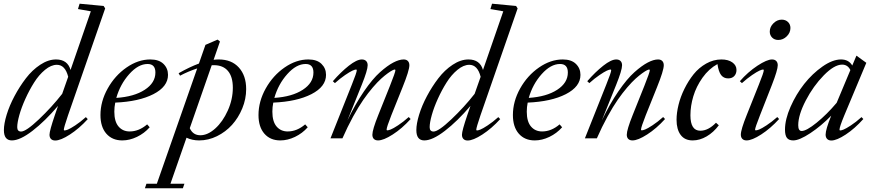

<svg xmlns="http://www.w3.org/2000/svg" viewBox="-20 -745 4699 1034"><path d="M43.9 11.2Q1 11.2 1 -44.4Q1 -78.6 15.9 -127.4Q30.8 -176.3 58.1 -227.5Q85.4 -278.8 119.4 -323.2Q153.3 -367.7 196.5 -396.2Q239.7 -424.8 281.7 -424.8Q343.8 -424.8 359.9 -368.2L469.2 -684.1L399.9 -696.3L408.7 -725.1L538.1 -712.9L546.4 -699.7L346.2 -123.5Q323.7 -57.6 323.7 -46.4Q323.7 -42.5 327.6 -42.5Q334 -42.5 346.2 -47.4Q358.4 -52.2 385 -69.6Q411.6 -86.9 442.4 -114.3L452.6 -103.5Q406.2 -52.7 356.4 -20.5Q306.6 11.7 277.3 11.7Q262.7 11.7 254.6 3.4Q246.6 -4.9 246.6 -19.5Q246.6 -41 275.9 -126.5L292.5 -174.8Q222.2 -92.3 155 -40.5Q87.9 11.2 43.9 11.2ZM72.8 -60.1Q72.8 -36.6 93.8 -36.6Q120.1 -36.6 189.5 -102.3Q258.8 -168 314.9 -239.7L347.2 -331.5Q331.1 -396 286.1 -396Q255.4 -396 222.4 -368.9Q189.5 -341.8 163.6 -300.5Q137.7 -259.3 116.7 -212.9Q95.7 -166.5 84.2 -125.5Q72.8 -84.5 72.8 -60.1Z M638.7 11.2Q584.5 11.2 552.7 -25.1Q521 -61.5 521 -125.5Q521 -198.7 560.1 -268.6Q599.1 -338.4 661.6 -381.6Q724.1 -424.8 789.6 -424.8Q835.9 -424.8 860.4 -400.9Q884.8 -377 884.8 -341.8Q884.8 -278.3 806.2 -238Q727.5 -197.8 600.6 -192.4Q595.7 -168.5 595.7 -143.6Q595.7 -90.3 618.4 -63.7Q641.1 -37.1 678.2 -37.1Q728 -37.1 772.5 -75.2L786.1 -59.6Q757.3 -26.9 717.5 -7.8Q677.7 11.2 638.7 11.2ZM774.9 -400.4Q724.6 -400.4 676 -345.9Q627.4 -291.5 606.4 -217.8Q702.1 -224.1 759.5 -261.5Q816.9 -298.8 816.9 -354.5Q816.9 -400.4 774.9 -400.4Z M1052.7 11.2Q1015.1 11.2 984.4 -3.4L897.9 244.6H973.1L964.8 269H760.3L768.6 244.6H824.7L1042 -376.5Q993.7 -360.8 949.7 -337.4L941.9 -350.6Q1000 -383.8 1051.3 -402.8L1086.4 -503.4L1151.9 -531.7L1164.6 -521.5L1130.4 -422.9Q1142.6 -424.8 1158.2 -424.8Q1227.1 -424.8 1266.4 -381.3Q1305.7 -337.9 1305.7 -265.1Q1305.7 -211.9 1284.7 -161.1Q1263.7 -110.4 1229.5 -72.5Q1195.3 -34.7 1148.7 -11.7Q1102.1 11.2 1052.7 11.2ZM1131.8 -394Q1124 -394 1120.1 -393.6L1002 -54.7Q1019 -16.6 1059.1 -16.6Q1098.6 -16.6 1139.2 -53Q1179.7 -89.4 1206.8 -149.7Q1233.9 -210 1233.9 -272.5Q1233.9 -332 1207.5 -363Q1181.2 -394 1131.8 -394Z M1489.7 11.2Q1435.5 11.2 1403.8 -25.1Q1372.1 -61.5 1372.1 -125.5Q1372.1 -198.7 1411.1 -268.6Q1450.2 -338.4 1512.7 -381.6Q1575.2 -424.8 1640.6 -424.8Q1687 -424.8 1711.4 -400.9Q1735.8 -377 1735.8 -341.8Q1735.8 -278.3 1657.2 -238Q1578.6 -197.8 1451.7 -192.4Q1446.8 -168.5 1446.8 -143.6Q1446.8 -90.3 1469.5 -63.7Q1492.2 -37.1 1529.3 -37.1Q1579.1 -37.1 1623.5 -75.2L1637.2 -59.6Q1608.4 -26.9 1568.6 -7.8Q1528.8 11.2 1489.7 11.2ZM1626 -400.4Q1575.7 -400.4 1527.1 -345.9Q1478.5 -291.5 1457.5 -217.8Q1553.2 -224.1 1610.6 -261.5Q1668 -298.8 1668 -354.5Q1668 -400.4 1626 -400.4Z M1759.8 0 1875 -289.6Q1901.4 -355 1901.4 -366.7Q1901.4 -370.6 1897.5 -370.6Q1891.6 -370.6 1877.9 -364.5Q1864.3 -358.4 1838.1 -340.6Q1812 -322.8 1783.7 -297.4L1772.5 -307.6Q1815.4 -356.9 1858.4 -390.9Q1901.4 -424.8 1928.7 -424.8Q1943.4 -424.8 1951.7 -416.5Q1960 -408.2 1960 -393.6Q1960 -367.2 1928.2 -288.1L1851.1 -96.7Q1894 -186 1940.4 -253.4Q1986.8 -320.8 2026.6 -356.2Q2066.4 -391.6 2098.1 -408.2Q2129.9 -424.8 2153.8 -424.8Q2168.5 -424.8 2176.5 -416.5Q2184.6 -408.2 2184.6 -393.6Q2184.6 -365.7 2147.9 -274.9L2087.4 -124Q2062 -59.6 2062 -46.9Q2062 -43 2065.9 -43Q2072.3 -43 2084.7 -47.9Q2097.2 -52.7 2123.8 -70.1Q2150.4 -87.4 2181.2 -114.7L2191.4 -104Q2145 -52.7 2095.2 -20.8Q2045.4 11.2 2016.1 11.2Q2001.5 11.2 1993.4 3.2Q1985.4 -4.9 1985.4 -19.5Q1985.4 -46.4 2017.6 -126.5L2080.1 -282.7Q2109.4 -356.4 2109.4 -366.7Q2109.4 -370.6 2105.5 -370.6Q2102.5 -370.6 2093.8 -366.5Q2085 -362.3 2068.6 -350.6Q2052.2 -338.9 2032.7 -321.3Q2013.2 -303.7 1987.8 -274.2Q1962.4 -244.6 1936.8 -207.8Q1911.1 -170.9 1881.3 -116.7Q1851.6 -62.5 1824.2 0Z M2265.1 11.2Q2222.2 11.2 2222.2 -44.4Q2222.2 -78.6 2237.1 -127.4Q2252 -176.3 2279.3 -227.5Q2306.6 -278.8 2340.6 -323.2Q2374.5 -367.7 2417.7 -396.2Q2460.9 -424.8 2502.9 -424.8Q2564.9 -424.8 2581.1 -368.2L2690.4 -684.1L2621.1 -696.3L2629.9 -725.1L2759.3 -712.9L2767.6 -699.7L2567.4 -123.5Q2544.9 -57.6 2544.9 -46.4Q2544.9 -42.5 2548.8 -42.5Q2555.2 -42.5 2567.4 -47.4Q2579.6 -52.2 2606.2 -69.6Q2632.8 -86.9 2663.6 -114.3L2673.8 -103.5Q2627.4 -52.7 2577.6 -20.5Q2527.8 11.7 2498.5 11.7Q2483.9 11.7 2475.8 3.4Q2467.8 -4.9 2467.8 -19.5Q2467.8 -41 2497.1 -126.5L2513.7 -174.8Q2443.4 -92.3 2376.2 -40.5Q2309.1 11.2 2265.1 11.2ZM2293.9 -60.1Q2293.9 -36.6 2314.9 -36.6Q2341.3 -36.6 2410.6 -102.3Q2480 -168 2536.1 -239.7L2568.4 -331.5Q2552.2 -396 2507.3 -396Q2476.6 -396 2443.6 -368.9Q2410.6 -341.8 2384.8 -300.5Q2358.9 -259.3 2337.9 -212.9Q2316.9 -166.5 2305.4 -125.5Q2293.9 -84.5 2293.9 -60.1Z M2859.9 11.2Q2805.7 11.2 2773.9 -25.1Q2742.2 -61.5 2742.2 -125.5Q2742.2 -198.7 2781.2 -268.6Q2820.3 -338.4 2882.8 -381.6Q2945.3 -424.8 3010.7 -424.8Q3057.1 -424.8 3081.5 -400.9Q3106 -377 3106 -341.8Q3106 -278.3 3027.3 -238Q2948.7 -197.8 2821.8 -192.4Q2816.9 -168.5 2816.9 -143.6Q2816.9 -90.3 2839.6 -63.7Q2862.3 -37.1 2899.4 -37.1Q2949.2 -37.1 2993.7 -75.2L3007.3 -59.6Q2978.5 -26.9 2938.7 -7.8Q2898.9 11.2 2859.9 11.2ZM2996.1 -400.4Q2945.8 -400.4 2897.2 -345.9Q2848.6 -291.5 2827.6 -217.8Q2923.3 -224.1 2980.7 -261.5Q3038.1 -298.8 3038.1 -354.5Q3038.1 -400.4 2996.1 -400.4Z M3129.9 0 3245.1 -289.6Q3271.5 -355 3271.5 -366.7Q3271.5 -370.6 3267.6 -370.6Q3261.7 -370.6 3248 -364.5Q3234.4 -358.4 3208.3 -340.6Q3182.1 -322.8 3153.8 -297.4L3142.6 -307.6Q3185.5 -356.9 3228.5 -390.9Q3271.5 -424.8 3298.8 -424.8Q3313.5 -424.8 3321.8 -416.5Q3330.1 -408.2 3330.1 -393.6Q3330.1 -367.2 3298.3 -288.1L3221.2 -96.7Q3264.2 -186 3310.5 -253.4Q3356.9 -320.8 3396.7 -356.2Q3436.5 -391.6 3468.3 -408.2Q3500 -424.8 3523.9 -424.8Q3538.6 -424.8 3546.6 -416.5Q3554.7 -408.2 3554.7 -393.6Q3554.7 -365.7 3518.1 -274.9L3457.5 -124Q3432.1 -59.6 3432.1 -46.9Q3432.1 -43 3436 -43Q3442.4 -43 3454.8 -47.9Q3467.3 -52.7 3493.9 -70.1Q3520.5 -87.4 3551.3 -114.7L3561.5 -104Q3515.1 -52.7 3465.3 -20.8Q3415.5 11.2 3386.2 11.2Q3371.6 11.2 3363.5 3.2Q3355.5 -4.9 3355.5 -19.5Q3355.5 -46.4 3387.7 -126.5L3450.2 -282.7Q3479.5 -356.4 3479.5 -366.7Q3479.5 -370.6 3475.6 -370.6Q3472.7 -370.6 3463.9 -366.5Q3455.1 -362.3 3438.7 -350.6Q3422.4 -338.9 3402.8 -321.3Q3383.3 -303.7 3357.9 -274.2Q3332.5 -244.6 3306.9 -207.8Q3281.2 -170.9 3251.5 -116.7Q3221.7 -62.5 3194.3 0Z M3710.4 11.2Q3667.5 11.2 3645.5 -18.6Q3623.5 -48.3 3623.5 -100.1Q3623.5 -136.7 3634 -179.9Q3644.5 -223.1 3665.8 -266.4Q3687 -309.6 3715.3 -345Q3743.7 -380.4 3783 -402.6Q3822.3 -424.8 3865.2 -424.8Q3901.9 -424.8 3924.1 -408.9Q3946.3 -393.1 3946.3 -368.2Q3946.3 -348.6 3934.6 -335.7Q3922.9 -322.8 3901.4 -322.8Q3877.4 -322.8 3863.5 -340.8Q3849.6 -358.9 3843.8 -399.9Q3797.4 -374.5 3763.4 -326.7Q3729.5 -278.8 3713.9 -226.6Q3698.2 -174.3 3698.2 -124Q3698.2 -41 3751.5 -41Q3794.4 -41 3835.9 -84L3851.1 -70.3Q3822.8 -32.2 3785.6 -10.5Q3748.5 11.2 3710.4 11.2Z M4171.4 -529.8Q4150.9 -529.8 4138.2 -542.7Q4125.5 -555.7 4125.5 -574.7Q4125.5 -600.1 4145.3 -619.6Q4165 -639.2 4189.9 -639.2Q4210.4 -639.2 4223.6 -626.5Q4236.8 -613.8 4236.8 -594.2Q4236.8 -568.8 4217 -549.3Q4197.3 -529.8 4171.4 -529.8ZM4000.5 11.2Q3985.8 11.2 3977.8 2.9Q3969.7 -5.4 3969.7 -20Q3969.7 -46.9 4002 -127L4066.9 -289.6Q4093.3 -355 4093.3 -366.7Q4093.3 -370.6 4089.4 -370.6Q4083.5 -370.6 4069.8 -364.5Q4056.2 -358.4 4030 -340.6Q4003.9 -322.8 3975.6 -297.4L3964.4 -307.6Q4007.3 -356.9 4058.8 -390.9Q4110.4 -424.8 4137.7 -424.8Q4152.3 -424.8 4160.4 -416.5Q4168.5 -408.2 4168.5 -393.6Q4168.5 -368.7 4137.2 -288.1L4072.8 -124Q4046.4 -57.1 4046.4 -46.9Q4046.4 -43 4050.3 -43Q4057.1 -43 4069.3 -47.9Q4081.5 -52.7 4108.2 -70.1Q4134.8 -87.4 4166 -114.7L4175.8 -104Q4129.4 -53.2 4079.6 -21Q4029.8 11.2 4000.5 11.2Z M4252 11.2Q4228.5 11.2 4218 -2.4Q4207.5 -16.1 4207.5 -46.9Q4207.5 -102.1 4237.3 -169.7Q4267.1 -237.3 4311 -293Q4355 -348.6 4409.4 -386.7Q4463.9 -424.8 4509.3 -424.8Q4550.8 -424.8 4569.8 -392.1L4592.3 -445.3L4645.5 -406.7L4526.9 -123.5Q4501 -61 4501 -46.4Q4501 -42.5 4504.9 -42.5Q4511.2 -42.5 4523.4 -47.4Q4535.6 -52.2 4562.3 -69.6Q4588.9 -86.9 4619.6 -114.3L4629.4 -104Q4583.5 -52.7 4534.7 -20.5Q4485.8 11.7 4457 11.7Q4442.9 11.7 4434.6 3.4Q4426.3 -4.9 4426.3 -20Q4426.3 -47.9 4456.5 -122.1Q4402.8 -66.9 4343.8 -27.8Q4284.7 11.2 4252 11.2ZM4278.8 -70.8Q4278.8 -39.6 4297.4 -39.6Q4322.8 -39.6 4377.9 -84.2Q4433.1 -128.9 4485.8 -191.4L4559.6 -367.7Q4545.4 -397 4515.1 -397Q4473.1 -397 4416.5 -339.4Q4359.9 -281.7 4319.3 -203.6Q4278.8 -125.5 4278.8 -70.8Z"/></svg>

Font: Elstob 18pt
Style: Italic
Weight: 400
Italic angle: -20°
Designer: Peter S. Baker
Version: Version 1.015